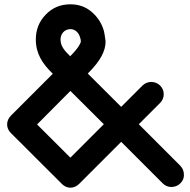

<svg xmlns="http://www.w3.org/2000/svg" viewBox="-20 -814 887 895"><path d="M30.8 -274.9C7.3 -251 7.3 -216.8 30.8 -193.8L268.1 43C291 66.9 325.2 66.9 349.1 43L544.9 -152.8L738.8 41C750 52.2 763.7 57.6 778.8 57.6H779.8C795.9 57.1 809.6 51.8 820.8 40.5C832 29.8 837.4 16.6 837.4 1.5C837.4 -15.1 832 -29.3 820.8 -41L627 -234.9L726.1 -334C737.3 -345.2 743.2 -358.9 743.2 -375C743.2 -391.1 737.3 -404.3 726.1 -415.5C703.1 -437.5 668 -437.5 645 -416L544.9 -315.9L389.2 -471.2C419.9 -502 440.9 -528.8 453.1 -551.8C465.8 -575.2 472.2 -598.1 472.2 -621.1C469.2 -644 466.8 -659.7 464.8 -668C455.6 -702.6 437 -732.4 409.2 -756.8C381.3 -781.7 347.7 -793.9 308.1 -793.9C261.7 -793.9 223.6 -777.8 192.9 -745.6C162.1 -713.9 147 -675.3 147 -629.9C147 -563.5 177.7 -517.1 226.1 -470.2ZM308.1 -390.1 463.9 -234.9 308.1 -79.1 152.8 -233.9ZM262.2 -629.9C262.2 -656.7 281.2 -678.2 308.1 -678.2C329.6 -678.2 347.7 -662.6 354 -637.2C355.5 -633.8 356.4 -628.4 356.9 -621.1C356.9 -617.7 355 -612.3 351.1 -606C343.8 -591.8 329.1 -573.7 307.1 -551.8C276.4 -581.5 262.2 -602.1 262.2 -629.9Z"/></svg>

Font: Nemoy
Style: Bold
Weight: 700
Designer: BSozoo
Foundry: BSozoo
Version: Version 001.000